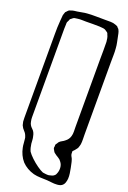

<svg xmlns="http://www.w3.org/2000/svg" viewBox="-186 -809 750 1122"><g transform="rotate(20 189.5 -248.0)"><path d="M378 -526V-78Q378 -63 378.5 -47Q379 -31 377 -16Q376 -12 374.5 -6Q373 0 371 5Q370 9 366 14Q362 19 359 23Q357 26 354 29Q351 32 348 35Q345 38 345 39Q344 40 344.5 43Q345 46 345 48Q345 51 345 54Q345 57 346 60Q348 67 352 73.5Q356 80 358 87Q362 99 364 110.5Q366 122 369 134Q372 150 374.5 166Q377 182 376 199Q375 212 370.5 224.5Q366 237 355 245Q349 249 340.5 251Q332 253 324 253Q309 254 294.5 252Q280 250 265 249Q244 248 222 247.5Q200 247 179 242Q133 229 103 198Q88 181 78.5 160.5Q69 140 65 119Q62 105 61.5 92Q61 79 59 66Q58 63 58 59.5Q58 56 56 53Q51 36 39 24Q27 12 20 -4Q17 -13 15 -25Q14 -36 14 -48.5Q14 -61 14 -73V-569Q14 -590 14.5 -611Q15 -632 17 -653Q18 -661 18.5 -670.5Q19 -680 20 -689Q22 -694 23.5 -700Q25 -706 27 -710L33 -716Q35 -718 37.5 -721Q40 -724 43 -726Q45 -728 48 -728.5Q51 -729 53 -730Q63 -734 73 -735.5Q83 -737 93 -738Q107 -740 121.5 -743Q136 -746 150 -747Q173 -749 206.5 -748.5Q240 -748 262 -748Q278 -748 295.5 -748Q313 -748 328 -742Q335 -740 340 -737Q343 -735 347 -729Q353 -725 354 -721Q359 -712 361.5 -700.5Q364 -689 366 -679Q369 -663 372.5 -647Q376 -631 377 -614Q379 -593 378.5 -571Q378 -549 378 -526ZM263 218Q273 216 282.5 213Q292 210 299 202Q301 200 302 197.5Q303 195 304 193Q312 176 311 155.5Q310 135 298 120Q291 109 278.5 102Q266 95 256 87Q250 83 248 80Q246 78 244.5 74.5Q243 71 241 68Q240 66 238.5 64Q237 62 237 60Q236 57 236.5 53Q237 49 238 46Q238 44 237.5 41.5Q237 39 238 37Q240 32 244 28Q246 26 247 23Q248 20 250 18Q257 10 267 5Q277 0 285 -7Q304 -21 310 -43Q314 -57 313.5 -72.5Q313 -88 313 -102V-521Q313 -544 313.5 -576Q314 -608 313 -630Q312 -641 310 -651.5Q308 -662 303 -672Q302 -674 301 -677.5Q300 -681 298 -682Q297 -684 295 -685Q293 -686 291 -687Q288 -689 285 -691.5Q282 -694 279 -695Q272 -698 262 -698.5Q252 -699 244 -700Q224 -701 203 -700.5Q182 -700 161 -700Q148 -700 134.5 -700.5Q121 -701 108 -699Q104 -698 97.5 -697.5Q91 -697 86 -695Q83 -694 80 -691Q77 -688 74 -686Q70 -684 67 -681L64 -673Q63 -670 61 -666.5Q59 -663 57 -659Q56 -656 56 -652Q56 -648 56 -644Q55 -631 55 -617.5Q55 -604 55 -590V-94Q55 -81 55 -67.5Q55 -54 58 -41Q60 -29 65 -21Q70 -12 78.5 -4.5Q87 3 92 13Q97 23 99 35Q102 46 102.5 57.5Q103 69 104 80Q107 105 116 125Q126 140 146 159Q166 178 188 193.5Q210 209 225 215Q233 216 243 217.5Q253 219 263 218Z"/></g></svg>

Font: Rubik Vinyl
Style: Regular
Weight: 400
Designer: Hubert and Fischer, NaN
Foundry: Hubert and Fischer, NaN
Version: Version 2.200